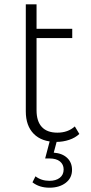

<svg xmlns="http://www.w3.org/2000/svg" viewBox="-20 -656 422 893"><path d="M349 -33 328 -68C306.7 -48.7 279.7 -39 247 -39C215 -39 190.8 -47.8 174.5 -65.5C158.2 -83.2 150 -109 150 -143V-479H316V-522H150V-636H100V-138C100 -93.3 112.3 -58.5 137 -33.5C161.7 -8.5 196.7 4 242 4C262.7 4 282.5 0.8 301.5 -5.5C320.5 -11.8 336.3 -21 349 -33ZM131 192C152.3 208.7 178.7 217 210 217C240.7 217 265.8 209.5 285.5 194.5C305.2 179.5 315 159.3 315 134C315 111.3 307.5 92.8 292.5 78.5C277.5 64.2 256.7 56 230 54L246 -6H213L190 81H210C231.3 81 247.7 85.7 259 95C270.3 104.3 276 116.7 276 132C276 148.7 270 161.7 258 171C246 180.3 230 185 210 185C184.7 185 163 178 145 164Z"/></svg>

Font: Montserrat Custom ExtraLight
Style: Regular
Weight: 300
Designer: Julieta Ulanovsky
Foundry: Julieta Ulanovsky
Version: Version 7.200